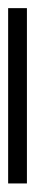

<svg xmlns="http://www.w3.org/2000/svg" viewBox="164 -1012 85 460"><g transform="rotate(90 206.0 -782.5)"><path d="M416 -760H-4V-805H416Z"/></g></svg>

Font: Noto Sans Ethiopic ExtraCondensed Light
Style: Regular
Weight: 300
Width: 2
Designer: Monotype Design Team
Foundry: Monotype Imaging Inc.
Version: Version 2.102; ttfautohint (v1.8.4.7-5d5b)